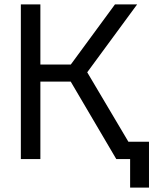

<svg xmlns="http://www.w3.org/2000/svg" viewBox="-20 -725 714 875"><path d="M510 0 277 -396 504 -705H605L358 -369L363 -420L612 0ZM75 0V-705H164V0ZM130 -353V-431H346V-353ZM573 130V0H528V-79H659V130Z"/></svg>

Font: TikTok Sans 24pt
Style: Regular
Weight: 400
Version: Version 4.000